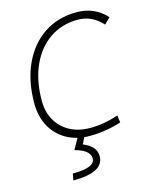

<svg xmlns="http://www.w3.org/2000/svg" viewBox="-135 -791 883 1113"><g transform="rotate(-15 306.0 -234.0)"><path d="M325.2 9.8Q245.6 9.8 186.3 -23.4Q127 -56.6 94 -116.2Q61 -175.8 61 -255.4Q61 -389.6 107.7 -490.5Q154.3 -591.3 238.3 -647.2Q322.3 -703.1 434.1 -703.1Q541 -703.1 611.8 -625.5L576.2 -590.8Q514.2 -659.2 429.7 -659.2Q333 -659.2 260.3 -609.1Q187.5 -559.1 147.2 -469Q106.9 -378.9 106.9 -258.8Q106.9 -191.4 136 -140.9Q165 -90.3 217 -62.3Q269 -34.2 338.4 -34.2Q421.4 -34.2 507.8 -63.5L513.7 -20.5Q420.9 9.8 325.2 9.8ZM164.1 234.4 171.4 194.8Q305.7 194.8 305.7 140.1Q305.7 89.8 215.3 65.9L266.1 -23.9L297.4 -5.9L271 46.9Q348.1 77.1 348.1 137.2Q348.1 234.4 164.1 234.4Z"/></g></svg>

Font: CaskaydiaCove NF ExtraLight
Style: Italic
Weight: 200
Italic angle: -10°
Designer: Aaron Bell
Foundry: Saja Typeworks
Version: Version 2111.001; VTT 6.35;Nerd Fonts 3.2.1